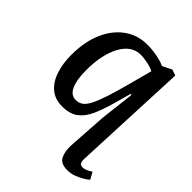

<svg xmlns="http://www.w3.org/2000/svg" viewBox="-210 -643 991 991"><g transform="rotate(45 285.0 -147.5)"><path d="M472 122Q471 143 476.5 152.5Q482 162 497 162Q507 162 519.5 157Q532 152 549 141L570 179Q559 189 539.5 200.5Q520 212 497.5 220Q475 228 452 228Q403 228 388 198.5Q373 169 375 124L389 -93L411 -281L404 -282L378 -188Q361 -127 340.5 -81Q320 -35 287.5 -10.5Q255 14 199 14Q146 14 111.5 -16Q77 -46 61 -96.5Q45 -147 45 -207Q45 -302 75 -372.5Q105 -443 159.5 -483Q214 -523 286 -523Q306 -523 328.5 -520.5Q351 -518 374.5 -512.5Q398 -507 417 -498L467 -523L500 -512ZM225 -59Q247 -59 263.5 -70Q280 -81 295 -109.5Q310 -138 326.5 -188Q343 -238 364 -317L397 -440Q386 -447 368.5 -451.5Q351 -456 332.5 -459Q314 -462 299 -462Q264 -462 237.5 -443Q211 -424 192.5 -389Q174 -354 164.5 -308Q155 -262 155 -207Q155 -135 173 -97Q191 -59 225 -59Z"/></g></svg>

Font: Literata 18pt Medium
Style: Italic
Weight: 500
Italic angle: -2°
Designer: Latin by Veronika Burian and Jose Scaglione. Greek by Irene Vlachou. Cyrillic by Vera Evstafieva
Foundry: TypeTogether
Version: Version 3.103;gftools[0.9.29]